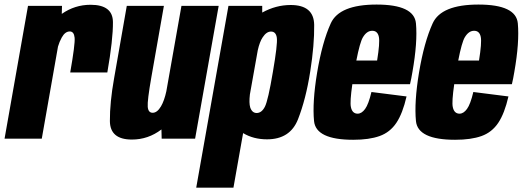

<svg xmlns="http://www.w3.org/2000/svg" viewBox="-54 -624 2352 864"><path d="M262 -298Q284.5 -426 281.8 -454.2Q279 -482.5 260 -482.5Q239 -482.5 224 -455.5Q213 -435.5 207 -414.5L134 0H-33.5L72 -597.5H225L224 -561.5Q282.5 -602.5 353.5 -602.5Q453.5 -602.5 454.2 -525Q455 -447.5 429 -298Z M673.5 0 672.5 -41.5Q613 4 539.5 4Q441 4 440.5 -79.5Q440 -163 459.5 -272L516.5 -597.5H683.5L627 -276Q608.5 -170.5 610.8 -143.5Q613 -116.5 633 -116.5Q653.5 -116.5 670.5 -145.5Q685 -170 694.5 -213L762.5 -597.5H930L824 0Z M829 220.5 974 -597.5H1126V-567.5Q1187.5 -601.5 1254 -601.5Q1358.5 -601.5 1359.8 -512Q1361 -422.5 1342 -302Q1322.5 -177.5 1287 -87.2Q1251.5 3 1147.5 3Q1086.5 3 1040 -25L996.5 220.5ZM1070.5 -199Q1066 -160 1072 -140.5Q1080.5 -115.5 1101 -115.5Q1123.5 -115.5 1138 -143.8Q1152.5 -172 1174 -300.5Q1195.5 -425 1191.8 -453.5Q1188 -482 1165.5 -482Q1145 -482 1128 -456Q1114.5 -436 1106 -398Z M1535.5 5Q1367.5 5 1359.2 -79.2Q1351 -163.5 1373 -297Q1396 -434.5 1434.5 -519Q1473 -603.5 1640.5 -603.5Q1810 -603.5 1817.8 -518.8Q1825.5 -434 1802 -300.5Q1797 -270 1791 -245H1531.5Q1520 -165.5 1525 -142.5Q1531 -112.5 1555.5 -112.5Q1573.5 -112.5 1589 -133.8Q1604.5 -155 1617.5 -210L1775.5 -190Q1758 -113.5 1729.5 -71Q1701 -28.5 1654.2 -11.8Q1607.5 5 1535.5 5ZM1549.5 -351.5H1643Q1656 -431.5 1651 -457.5Q1645.5 -485.5 1621 -485.5Q1596.5 -485.5 1579 -456Q1565.5 -433.5 1549.5 -351.5Z M1994 5Q1826 5 1817.8 -79.2Q1809.5 -163.5 1831.5 -297Q1854.5 -434.5 1893 -519Q1931.5 -603.5 2099 -603.5Q2268.5 -603.5 2276.2 -518.8Q2284 -434 2260.5 -300.5Q2255.5 -270 2249.5 -245H1990Q1978.5 -165.5 1983.5 -142.5Q1989.5 -112.5 2014 -112.5Q2032 -112.5 2047.5 -133.8Q2063 -155 2076 -210L2234 -190Q2216.5 -113.5 2188 -71Q2159.5 -28.5 2112.8 -11.8Q2066 5 1994 5ZM2008 -351.5H2101.5Q2114.5 -431.5 2109.5 -457.5Q2104 -485.5 2079.5 -485.5Q2055 -485.5 2037.5 -456Q2024 -433.5 2008 -351.5Z"/></svg>

Font: Anybody Condensed ExtraBold
Style: Italic
Weight: 800
Width: 3
Italic angle: -10°
Designer: Tyler Finck
Foundry: Etcetera Type Company
Version: Version 1.010; ttfautohint (v1.8.3) -l 8 -r 50 -G 200 -x 14 